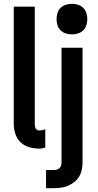

<svg xmlns="http://www.w3.org/2000/svg" viewBox="-20 -770 515 1005"><path d="M186 8Q159 8 133 0.5Q107 -7 88 -25Q69 -43 60.5 -69Q52 -95 52 -121V-735H162V-121Q162 -115 163 -109Q164 -103 166.5 -98Q169 -93 174.5 -90Q180 -87 186 -87Q194 -87 201.5 -88.5Q209 -90 217 -93V2Q209 5 201.5 6.5Q194 8 186 8ZM221 215V120H260Q269 120 277 118Q285 116 291 110.5Q297 105 299.5 97Q302 89 302 81V-520H412V81Q412 100 408 119Q404 138 394 154.5Q384 171 368.5 183Q353 195 335.5 202.5Q318 210 299 212.5Q280 215 260 215ZM357 -590Q340 -590 324.5 -595Q309 -600 297.5 -611Q286 -622 281 -638Q276 -654 276 -670Q276 -686 281 -702Q286 -718 297.5 -729Q309 -740 324.5 -745Q340 -750 357 -750Q373 -750 388.5 -745Q404 -740 415.5 -729Q427 -718 432 -702Q437 -686 437 -670Q437 -654 432 -638Q427 -622 415.5 -611Q404 -600 388.5 -595Q373 -590 357 -590Z"/></svg>

Font: Iosevka QP
Style: Bold
Weight: 700
Designer: Belleve Invis
Foundry: Belleve Invis
Version: Version 20.0.0; ttfautohint (v1.8.4)